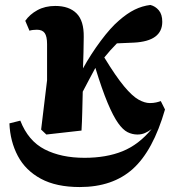

<svg xmlns="http://www.w3.org/2000/svg" viewBox="-20 -529 704 775"><path d="M167 14 146 -6 170 -205V-351Q170 -382 160.5 -395.5Q151 -409 129 -409Q121 -409 112.5 -408Q104 -407 99 -405L82 -445Q100 -471 131 -488Q162 -505 203 -505Q259 -505 289 -475Q319 -445 318 -380Q318 -350 317 -317.5Q316 -285 315 -253Q347 -311 387 -364.5Q427 -418 460 -446Q493 -475 523.5 -490Q554 -505 587 -509Q607 -504 621 -487.5Q635 -471 635 -441Q635 -363 521 -357L452 -354Q425 -327 401 -297Q448 -220 481 -180.5Q514 -141 539 -127Q564 -113 585 -113Q599 -113 610 -115.5Q621 -118 629 -121L646 -87Q598 79 516.5 152.5Q435 226 302 226Q207 226 145 192.5Q83 159 52 100.5Q21 42 18 -31L62 -42Q94 40 160.5 74Q227 108 321 108Q409 108 474.5 81.5Q540 55 592 -8Q579 2 565 8Q551 14 535 14Q514 14 495 4.5Q476 -5 456.5 -32.5Q437 -60 414.5 -113.5Q392 -167 365 -255Q352 -230 339 -206.5Q326 -183 314 -159Q313 -118 312 -76.5Q311 -35 309 -2Z"/></svg>

Font: Source Serif 4 SmText
Style: Bold
Weight: 700
Designer: Frank Grießhammer
Foundry: Adobe
Version: Version 4.005;hotconv 1.1.0;makeotfexe 2.6.0